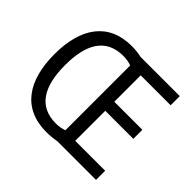

<svg xmlns="http://www.w3.org/2000/svg" viewBox="-166 -936 1157 1157"><g transform="rotate(45 412.5 -357.5)"><path d="M352 -723C154 -723 57 -583 57 -359C57 -134 153 8 354 8C385 8 413 5 439 0H770V-78H515V-334H754V-411H515V-636H770V-714H435C410 -720 382 -723 352 -723ZM357 -645C384 -645 408 -641 428 -633V-81C409 -74 384 -69 357 -69C209 -70 149 -180 149 -358C149 -535 209 -644 357 -645Z"/></g></svg>

Font: Noto Sans Ethiopic SemiCondensed
Style: Regular
Weight: 400
Width: 4
Designer: Monotype Design Team
Foundry: Monotype Imaging Inc.
Version: Version 2.102